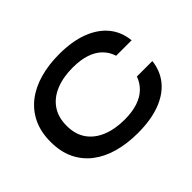

<svg xmlns="http://www.w3.org/2000/svg" viewBox="-137 -903 1158 1158"><g transform="rotate(-45 442.5 -323.5)"><path d="M832 -233Q823 -155 777 -100Q731 -45 652 -16Q573 13 464 13Q373 13 297.5 -8Q222 -29 167.5 -71Q113 -113 83 -175.5Q53 -238 53 -322Q53 -406 83 -469Q113 -532 167.5 -574.5Q222 -617 297.5 -638.5Q373 -660 464 -660Q573 -660 652.5 -630Q732 -600 778 -544.5Q824 -489 832 -410H700Q687 -452 656.5 -482.5Q626 -513 578 -529Q530 -545 464 -545Q382 -545 320 -519.5Q258 -494 224 -444.5Q190 -395 190 -322Q190 -250 224 -201Q258 -152 320 -126.5Q382 -101 464 -101Q530 -101 577.5 -117Q625 -133 655.5 -163Q686 -193 700 -233Z"/></g></svg>

Font: Syne Modified
Style: Bold
Weight: 700
Designer: Lucas Descroix
Foundry: Bonjour Monde
Version: Version 2.200